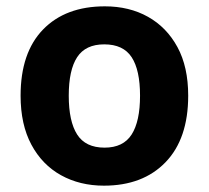

<svg xmlns="http://www.w3.org/2000/svg" viewBox="-20 -576 659 606"><path d="M574 -274Q574 -138 502.5 -64Q431 10 308 10Q232 10 172.5 -23Q113 -56 79 -119.5Q45 -183 45 -274Q45 -410 116 -483Q187 -556 311 -556Q388 -556 447 -523Q506 -490 540 -427.5Q574 -365 574 -274ZM197 -274Q197 -193 223.5 -151.5Q250 -110 310 -110Q369 -110 395.5 -151.5Q422 -193 422 -274Q422 -355 395.5 -395.5Q369 -436 309 -436Q250 -436 223.5 -395.5Q197 -355 197 -274Z"/></svg>

Font: Noto Sans Telugu
Style: Bold
Weight: 700
Designer: Jelle Bosma - Monotype Design Team
Foundry: Monotype Imaging Inc.
Version: Version 2.005; ttfautohint (v1.8.4.7-5d5b)